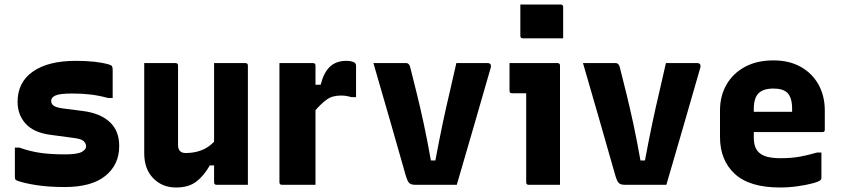

<svg xmlns="http://www.w3.org/2000/svg" viewBox="-20 -820 3750 852"><path d="M268 -135Q324 -135 343 -146Q362 -157 362 -170Q362 -184 351 -194Q340 -204 306 -208L202 -222Q129 -232 93.5 -271.5Q58 -311 58 -368Q58 -455 126 -502.5Q194 -550 316 -550Q363 -550 399 -546Q435 -542 463 -534Q474 -531 477 -526Q480 -521 480 -510V-385H460Q420 -396 382.5 -400.5Q345 -405 301 -405Q244 -405 225.5 -396Q207 -387 207 -373Q207 -359 218 -351Q229 -343 258 -339L351 -327Q425 -317 467 -278.5Q509 -240 509 -172Q509 -89 447.5 -39.5Q386 10 267 10Q196 10 141.5 1.5Q87 -7 57 -18Q50 -21 48 -24Q46 -27 46 -36V-165H66Q114 -148 160 -141.5Q206 -135 268 -135Z M759 -540Q770 -540 770 -529V-177Q770 -141 804 -141Q842 -141 873.5 -153Q905 -165 930 -191V-540H1069Q1080 -540 1080 -529V0H941Q930 0 930 -11V-86H911Q885 -40 851 -14Q817 12 761 12Q700 12 660 -29Q620 -70 620 -140V-540Z M1380 0H1231Q1220 0 1220 -11V-540H1369Q1380 -540 1380 -529V-444H1403Q1416 -497 1443.5 -523.5Q1471 -550 1517 -550Q1532 -550 1542 -547Q1552 -544 1555 -541Q1560 -536 1560 -529V-389H1540Q1530 -392 1518.5 -394Q1507 -396 1492 -396Q1454 -396 1429 -377.5Q1404 -359 1380 -331Z M1783 -540Q1795 -540 1800 -523Q1815 -464 1830 -403Q1845 -342 1860.5 -270.5Q1876 -199 1892 -108H1912Q1929 -199 1944.5 -272.5Q1960 -346 1975.5 -411Q1991 -476 2005 -540H2145Q2153 -540 2156.5 -534.5Q2160 -529 2158 -521Q2121 -391 2083 -261Q2045 -131 2007 0H1822Q1805 0 1796.5 -7.5Q1788 -15 1780 -43Q1749 -153 1712 -281Q1675 -409 1637 -540Z M2315 -11V-406H2252Q2241 -406 2241 -417V-540H2454Q2465 -540 2465 -529V0H2326Q2315 0 2315 -11ZM2289 -800H2468Q2479 -800 2479 -789V-650H2300Q2289 -650 2289 -661Z M2713 -540Q2725 -540 2730 -523Q2745 -464 2760 -403Q2775 -342 2790.5 -270.5Q2806 -199 2822 -108H2842Q2859 -199 2874.5 -272.5Q2890 -346 2905.5 -411Q2921 -476 2935 -540H3075Q3083 -540 3086.5 -534.5Q3090 -529 3088 -521Q3051 -391 3013 -261Q2975 -131 2937 0H2752Q2735 0 2726.5 -7.5Q2718 -15 2710 -43Q2679 -153 2642 -281Q2605 -409 2567 -540Z M3412 -552Q3483 -552 3534 -523Q3585 -494 3612.5 -444Q3640 -394 3640 -330V-244Q3640 -234 3630 -234H3325V-210Q3325 -166 3346 -145Q3361 -130 3385.5 -124Q3410 -118 3442 -118Q3495 -118 3533 -125.5Q3571 -133 3605 -143H3625V-29Q3625 -25 3621 -21Q3614 -14 3586 -6.5Q3558 1 3519 6.5Q3480 12 3441 12Q3306 12 3240.5 -48.5Q3175 -109 3175 -212V-330Q3175 -394 3203.5 -444Q3232 -494 3285 -523Q3338 -552 3412 -552ZM3412 -427Q3367 -427 3346 -406Q3325 -385 3325 -337V-324H3495V-337Q3495 -387 3474 -408Q3455 -427 3412 -427Z"/></svg>

Font: Recursive Sn Lnr St XBd
Style: Regular
Weight: 800
Version: Version 1.079;hotconv 1.0.112;makeotfexe 2.5.65598; ttfautoh